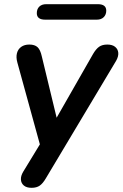

<svg xmlns="http://www.w3.org/2000/svg" viewBox="-20 -710 586 918"><path d="M131 188Q107 188 94 177Q81 166 80 148.5Q79 131 91 111L186 -45L178 7L63 -411Q56 -436 61 -455.5Q66 -475 81.5 -486Q97 -497 120 -497Q146 -497 159.5 -484.5Q173 -472 180 -440L260 -109H229L425 -452Q439 -476 454 -486.5Q469 -497 493 -497Q517 -497 530.5 -486Q544 -475 545.5 -457.5Q547 -440 535 -419L199 143Q185 167 170 177.5Q155 188 131 188ZM196 -616Q156 -616 156 -647Q156 -667 168 -678.5Q180 -690 201 -690H448Q488 -690 488 -659Q488 -640 476 -628Q464 -616 443 -616Z"/></svg>

Font: Nunito ExtraLight
Style: Italic
Weight: 200
Italic angle: -9°
Designer: Vernon Adams
Foundry: Vernon Adams
Version: Version 3.602